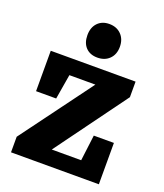

<svg xmlns="http://www.w3.org/2000/svg" viewBox="-140 -858 813 951"><g transform="rotate(20 266.5 -382.0)"><path d="M388 -218 371 -82H216L491 -458V-540H44V-327H150L172 -458H309L31 -82V0H494V-218ZM188 -675Q188 -634 210.5 -610.5Q233 -587 272 -587Q311 -587 335 -611Q359 -635 359 -675Q359 -715 335 -739.5Q311 -764 272 -764Q234 -764 211 -740Q188 -716 188 -675Z"/></g></svg>

Font: GradeGX
Style: Regular
Weight: 100
Width: 1
Designer: Adam Twardoch
Foundry: Adam Twardoch
Version: Version 2.002; DEVELOPMENT